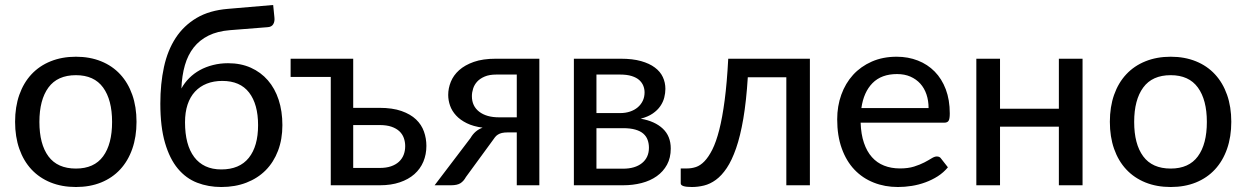

<svg xmlns="http://www.w3.org/2000/svg" viewBox="-20 -743 4998 770"><path d="M284.5 -515.5Q340.5 -515.5 385.5 -497.2Q430.5 -479 462 -445Q493.5 -411 510.5 -362.8Q527.5 -314.5 527.5 -254.5Q527.5 -194.5 510.5 -146Q493.5 -97.5 462 -63.5Q430.5 -29.5 385.5 -11.2Q340.5 7 284.5 7Q228.5 7 183.2 -11.2Q138 -29.5 106.2 -63.5Q74.5 -97.5 57.5 -146Q40.5 -194.5 40.5 -254.5Q40.5 -314.5 57.5 -362.8Q74.5 -411 106.2 -445Q138 -479 183.2 -497.2Q228.5 -515.5 284.5 -515.5ZM284.5 -67Q357.5 -67 393.5 -116Q429.5 -165 429.5 -254Q429.5 -342.5 393.5 -392Q357.5 -441.5 284.5 -441.5Q210.5 -441.5 174.2 -392Q138 -342.5 138 -254Q138 -165 174.2 -116Q210.5 -67 284.5 -67Z M902 -622Q852 -618 816.2 -600.2Q780.5 -582.5 757 -552.8Q733.5 -523 721.5 -481.5Q709.5 -440 707.5 -388Q720 -411 738.8 -429.8Q757.5 -448.5 781.5 -461.8Q805.5 -475 834.2 -482.2Q863 -489.5 894.5 -489.5Q945.5 -489.5 985.8 -471.5Q1026 -453.5 1054.2 -421Q1082.5 -388.5 1097.5 -342.8Q1112.5 -297 1112.5 -241Q1112.5 -184.5 1095 -138.5Q1077.5 -92.5 1045.5 -60.2Q1013.5 -28 968.2 -10.5Q923 7 867.5 7Q815.5 7 770.8 -10.2Q726 -27.5 693.2 -66.8Q660.5 -106 641.8 -170Q623 -234 623 -327.5Q623 -407 637.5 -474Q652 -541 684.5 -590.8Q717 -640.5 768.5 -671Q820 -701.5 894.5 -707.5L1075.5 -723L1080.5 -673.5Q1082.5 -657.5 1076 -646.2Q1069.5 -635 1053.5 -634ZM867.5 -63.5Q940.5 -63.5 977.8 -110Q1015 -156.5 1015 -241Q1015 -325 979 -371.8Q943 -418.5 871.5 -418.5Q837 -418.5 809.2 -407.5Q781.5 -396.5 762 -375.5Q742.5 -354.5 732.2 -323.5Q722 -292.5 722 -252.5Q722 -207.5 731.2 -172.5Q740.5 -137.5 758.8 -113.2Q777 -89 804.2 -76.2Q831.5 -63.5 867.5 -63.5Z M1145.5 -507.5H1396.5V-310.5H1501.5Q1554 -310.5 1590.2 -297.8Q1626.5 -285 1648.5 -264Q1670.5 -243 1680.2 -215.5Q1690 -188 1690 -158Q1690 -123.5 1677.8 -94.5Q1665.5 -65.5 1641.8 -44.5Q1618 -23.5 1583.2 -11.8Q1548.5 0 1503.5 0H1306.5V-434.5H1145.5ZM1396.5 -241.5V-69.5H1503Q1529 -69.5 1548 -76Q1567 -82.5 1579.8 -94.2Q1592.5 -106 1598.8 -122Q1605 -138 1605 -157Q1605 -174 1599.5 -189.5Q1594 -205 1581.8 -216.5Q1569.5 -228 1550 -234.8Q1530.5 -241.5 1502 -241.5Z M2143 0H2052.5V-212H2016.5Q2002.5 -212 1993 -209.8Q1983.5 -207.5 1976.8 -203.2Q1970 -199 1965 -192.5Q1960 -186 1954.5 -178L1848.5 -33Q1839.5 -16.5 1826.5 -8.2Q1813.5 0 1788.5 0H1723L1867 -189.5Q1884.5 -220 1915.5 -231Q1878 -236 1851.8 -249Q1825.5 -262 1809 -280Q1792.5 -298 1785 -319.2Q1777.5 -340.5 1777.5 -362.5Q1777.5 -389 1788 -415Q1798.5 -441 1821.2 -461.5Q1844 -482 1880.2 -494.8Q1916.5 -507.5 1968 -507.5H2143ZM1872.5 -357.5Q1872.5 -317.5 1901.8 -295Q1931 -272.5 1981 -272.5H2052.5V-444H1970.5Q1942.5 -444 1923.8 -436Q1905 -428 1893.8 -415.8Q1882.5 -403.5 1877.5 -388Q1872.5 -372.5 1872.5 -357.5Z M2281.5 -507.5H2470Q2517 -507.5 2550.8 -498Q2584.5 -488.5 2606.2 -472.2Q2628 -456 2638.2 -434Q2648.5 -412 2648.5 -386.5Q2648.5 -370 2644 -352Q2639.5 -334 2628.2 -317.5Q2617 -301 2597.8 -287.8Q2578.5 -274.5 2549.5 -267Q2606.5 -257 2638.2 -227Q2670 -197 2670 -147.5Q2670 -110 2655 -82.5Q2640 -55 2614 -36.5Q2588 -18 2553.2 -9Q2518.5 0 2479 0H2281.5ZM2372 -229V-66.5H2478.5Q2527 -66.5 2554.8 -89Q2582.5 -111.5 2582.5 -150.5Q2582.5 -167.5 2577.2 -182Q2572 -196.5 2560 -207Q2548 -217.5 2528 -223.2Q2508 -229 2479 -229ZM2372 -289.5H2467Q2488.5 -289.5 2506.5 -295.5Q2524.5 -301.5 2537.5 -312.5Q2550.5 -323.5 2557.8 -338.8Q2565 -354 2565 -372.5Q2565 -386 2560 -398.8Q2555 -411.5 2543.8 -421.8Q2532.5 -432 2513.5 -438Q2494.5 -444 2467 -444H2372Z M3228 -507.5V0H3133.5V-433H2979Q2973 -337 2961 -267Q2949 -197 2932 -148.2Q2915 -99.5 2894.5 -69Q2874 -38.5 2851 -21.8Q2828 -5 2803.5 1Q2779 7 2754.5 7Q2710 7 2710 -7.5V-67.5H2736.5Q2753.5 -67.5 2771 -73.2Q2788.5 -79 2805 -96Q2821.5 -113 2836.8 -143.2Q2852 -173.5 2864.5 -222.2Q2877 -271 2886.2 -341Q2895.5 -411 2900.5 -507.5Z M3576 -515.5Q3622 -515.5 3661 -500.2Q3700 -485 3728.5 -456Q3757 -427 3773 -384.8Q3789 -342.5 3789 -288Q3789 -266 3784.2 -258.5Q3779.5 -251 3766.5 -251H3431.5Q3433 -204.5 3444.8 -170Q3456.5 -135.5 3476.8 -112.8Q3497 -90 3525.5 -78.8Q3554 -67.5 3589 -67.5Q3622 -67.5 3645.8 -75Q3669.5 -82.5 3686.8 -91.5Q3704 -100.5 3716 -108Q3728 -115.5 3737 -115.5Q3749 -115.5 3754.5 -106.5L3781.5 -72Q3764 -51 3741 -36.2Q3718 -21.5 3691.5 -11.8Q3665 -2 3636.8 2.5Q3608.5 7 3581 7Q3528.5 7 3483.8 -10.8Q3439 -28.5 3406.5 -62.8Q3374 -97 3355.8 -147.8Q3337.5 -198.5 3337.5 -264.5Q3337.5 -317.5 3354 -363.2Q3370.5 -409 3401.2 -442.8Q3432 -476.5 3476.2 -496Q3520.5 -515.5 3576 -515.5ZM3577.5 -446Q3515 -446 3479.2 -409.8Q3443.5 -373.5 3434.5 -309.5H3704Q3704 -339.5 3695.5 -364.5Q3687 -389.5 3670.8 -407.5Q3654.5 -425.5 3631 -435.8Q3607.5 -446 3577.5 -446Z M4321.5 -507.5V0H4226.5V-235H3990.5V0H3895.5V-507.5H3990.5V-307H4226.5V-507.5Z M4675 -515.5Q4731 -515.5 4776 -497.2Q4821 -479 4852.5 -445Q4884 -411 4901 -362.8Q4918 -314.5 4918 -254.5Q4918 -194.5 4901 -146Q4884 -97.5 4852.5 -63.5Q4821 -29.5 4776 -11.2Q4731 7 4675 7Q4619 7 4573.8 -11.2Q4528.5 -29.5 4496.8 -63.5Q4465 -97.5 4448 -146Q4431 -194.5 4431 -254.5Q4431 -314.5 4448 -362.8Q4465 -411 4496.8 -445Q4528.5 -479 4573.8 -497.2Q4619 -515.5 4675 -515.5ZM4675 -67Q4748 -67 4784 -116Q4820 -165 4820 -254Q4820 -342.5 4784 -392Q4748 -441.5 4675 -441.5Q4601 -441.5 4564.8 -392Q4528.5 -342.5 4528.5 -254Q4528.5 -165 4564.8 -116Q4601 -67 4675 -67Z"/></svg>

Font: Lato Medium
Style: Regular
Weight: 500
Designer: Lukasz Dziedzic
Foundry: tyPoland Lukasz Dziedzic
Version: Version 2.006; 2014-01-15